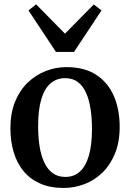

<svg xmlns="http://www.w3.org/2000/svg" viewBox="-20 -874 612 904"><path d="M29 -270.5Q29 -341 50.8 -394.8Q72.5 -448.5 110.2 -484.8Q148 -521 195 -539.5Q242 -558 293 -558Q377.5 -558 433 -521.8Q488.5 -485.5 516 -422Q543.5 -358.5 543.5 -276.5Q543.5 -205.5 521.5 -151.5Q499.5 -97.5 462.2 -61.2Q425 -25 377.5 -7Q330 11 279.5 11Q216.5 11 169.2 -9.8Q122 -30.5 91 -68Q60 -105.5 44.5 -157.2Q29 -209 29 -270.5ZM287.5 -41Q328 -41 355.8 -65.8Q383.5 -90.5 398.2 -140.5Q413 -190.5 413 -266.5Q413 -318 406.2 -361.8Q399.5 -405.5 384.8 -438Q370 -470.5 346 -488.2Q322 -506 287 -506Q246.5 -506 218 -481.5Q189.5 -457 174.5 -407Q159.5 -357 159.5 -280.5Q159.5 -228 166.5 -184.2Q173.5 -140.5 188.8 -108.5Q204 -76.5 228.2 -58.8Q252.5 -41 287.5 -41ZM243.5 -629.5 114 -825 150 -853.5 286 -715.5 421.5 -853 458 -825 328.5 -629.5Z"/></svg>

Font: Merriweather 48pt SemiBold
Style: Regular
Weight: 600
Version: Version 2.100